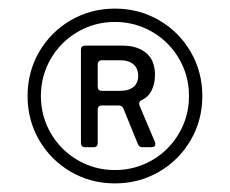

<svg xmlns="http://www.w3.org/2000/svg" viewBox="-20 -793 535 446"><path d="M44 -570Q44 -626 71 -672.5Q98 -719 144.5 -746Q191 -773 247 -773Q303 -773 349.5 -746Q396 -719 423 -672.5Q450 -626 450 -570Q450 -514 423 -467.5Q396 -421 349.5 -394Q303 -367 247 -367Q191 -367 144.5 -394Q98 -421 71 -467.5Q44 -514 44 -570ZM419 -570Q419 -617 396 -656.5Q373 -696 333.5 -719Q294 -742 247 -742Q200 -742 160.5 -719Q121 -696 98 -656.5Q75 -617 75 -570Q75 -523 98 -483.5Q121 -444 160.5 -421Q200 -398 247 -398Q294 -398 333.5 -421Q373 -444 396 -483.5Q419 -523 419 -570ZM178 -451Q168 -451 168 -461V-677Q168 -687 178 -687H265Q299 -687 319.5 -670Q340 -653 340 -619Q340 -599 332.5 -583.5Q325 -568 310 -561Q301 -557 304 -548L340 -463L341 -459Q341 -451 332 -451H311Q303 -451 300 -459L267 -540Q264 -548 256 -548H217Q207 -548 207 -538V-461Q207 -451 197 -451ZM260 -582Q279 -582 290 -591Q301 -600 301 -617Q301 -634 290 -643.5Q279 -653 260 -653H217Q207 -653 207 -643V-592Q207 -582 217 -582Z"/></svg>

Font: Open Sauce Two
Style: Regular
Weight: 400
Designer: Alfredo Marco Pradil
Foundry: Creative Sauce Fz LLC
Version: Version 1.477